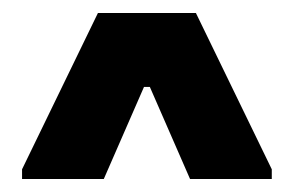

<svg xmlns="http://www.w3.org/2000/svg" viewBox="-20 -798 453 296"><path d="M14 -522V-537L131 -778H282L399 -537V-522H273L211 -664H202L140 -522Z"/></svg>

Font: Alfa Slab One
Style: Regular
Weight: 400
Designer: JM Sole
Foundry: JM Sole
Version: Version 2.000